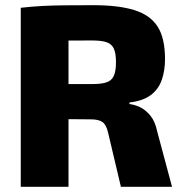

<svg xmlns="http://www.w3.org/2000/svg" viewBox="-20 -720 703 740"><path d="M340 -700Q437 -700 498 -681Q559 -662 587.5 -617.5Q616 -573 616 -492Q616 -448 603.5 -412Q591 -376 561 -353.5Q531 -331 479 -325V-319Q498 -317 519.5 -307Q541 -297 559.5 -274.5Q578 -252 586 -213L643 0H446L397 -207Q390 -239 375 -249.5Q360 -260 331 -260Q259 -261 212 -261Q165 -261 132.5 -262Q100 -263 71 -265L74 -396H336Q372 -396 391.5 -403Q411 -410 419 -428.5Q427 -447 427 -480Q427 -514 419 -532Q411 -550 391.5 -557Q372 -564 336 -564Q237 -564 168.5 -563Q100 -562 75 -560L60 -690Q104 -695 143 -697Q182 -699 228.5 -699.5Q275 -700 340 -700ZM244 -690V0H60V-690Z"/></svg>

Font: Exo 2 ExtraBold
Style: Regular
Weight: 800
Designer: Natanael Gama
Foundry: Natanael Gama
Version: Version 2.010